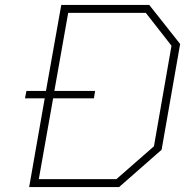

<svg xmlns="http://www.w3.org/2000/svg" viewBox="-20 -757 749 777"><path d="M462 0H98L161 -359H81L87 -389H166L228 -737H584L709 -579L634 -151ZM137 -32H451L603 -165L674 -572L570 -705H256L200 -389H365L360 -359H195Z"/></svg>

Font: Tomorrow ExtraLight
Style: Italic
Weight: 275
Italic angle: -10°
Designer: Tony de Marco, Monica Rizzolli
Foundry: Just in Type
Version: Version 2.002